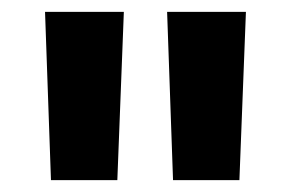

<svg xmlns="http://www.w3.org/2000/svg" viewBox="-20 -720 514 324"><path d="M56 -700H189L178 -416H66ZM262 -700H395L384 -416H272Z"/></svg>

Font: Montserrat GRBold
Style: Regular
Weight: 700
Designer: Julieta Ulanovsky
Foundry: Julieta Ulanovsky
Version: Version 1.00 May 29, 2023, initial release